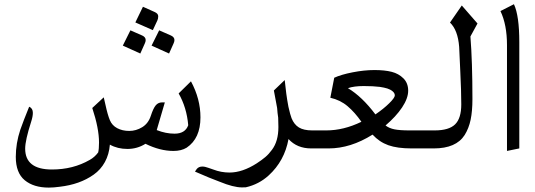

<svg xmlns="http://www.w3.org/2000/svg" viewBox="-20 -688 2480 890"><path d="M788.6 -502.4Q788.6 -494.6 784.2 -485.8L763.7 -439.9L682.6 -476.6L717.8 -547.4L772.5 -523.4Q788.6 -516.1 788.6 -502.4ZM698.2 -631.8Q713.4 -624.5 713.4 -612.8Q713.4 -601.1 709.5 -593.3L688.5 -548.3L607.4 -584L642.6 -656.7ZM655.3 -502.4Q655.3 -494.6 650.9 -485.8L630.4 -439.9L549.3 -476.6L584.5 -547.4L639.2 -523.4Q655.3 -516.1 655.3 -502.4ZM53.2 39.1Q53.2 -23.9 74.2 -86.9Q88.4 -127.4 115.2 -193.4Q132.3 -186 132.3 -165Q132.3 -147.9 124.5 -124Q96.7 -37.6 96.7 1Q96.7 97.7 220.7 97.7Q318.8 97.7 396 53.2Q418.9 40.5 435.1 18.6Q439 2.4 439 -27.3Q439 -92.8 407.7 -187.5L460.9 -236.8Q462.9 -228 468.8 -202.6Q479 -155.3 489.3 -130.9Q499.5 -106.4 523.4 -93.8Q547.4 -81.1 579.1 -81.1Q610.8 -81.1 639.2 -98.4Q667.5 -115.7 679 -150.9Q690.4 -186 701.9 -199.7Q713.4 -213.4 731.4 -213.4H744.1L706.5 -85Q748.5 -68.4 789.1 -68.4Q838.4 -68.4 852.5 -107.4Q845.7 -189 808.1 -254.9L865.2 -311Q909.2 -229.5 909.2 -144Q909.2 -46.4 845.2 -3.4Q820.3 11.7 784.2 11.7Q721.7 11.7 654.3 -21.5Q616.2 2.4 570.6 2.4Q524.9 2.4 489.3 -17.6Q485.8 27.3 466.3 63Q446.8 98.6 414.1 121.6Q350.1 167 256.8 177.7Q228.5 181.6 206.1 181.6Q136.2 181.6 94.7 147.5Q53.2 113.3 53.2 39.1Z M1270.5 -99.1 1269.5 -142.6Q1266.1 -164.1 1264.6 -187.5Q1261.2 -209 1249.5 -268.6L1299.8 -316.9Q1300.3 -313.5 1303.2 -287.1Q1306.2 -260.7 1307.1 -253.7Q1308.1 -246.6 1311.3 -225.1Q1314.5 -203.6 1316.9 -193.4Q1325.2 -156.2 1331.5 -140.1Q1343.3 -110.8 1365.5 -97.2Q1387.7 -83.5 1427.2 -83.5H1456.5V0H1422.4Q1356.9 0 1317.4 -43.5Q1298.8 58.1 1225.6 125Q1180.2 166.5 1119.6 180.2Q1115.7 180.7 1101.6 180.7Q1062 180.7 998 154.3Q956.1 139.2 883.8 107.4Q889.2 99.1 892.1 95.2Q901.4 84 918 84Q930.2 84 946.3 90.1Q962.4 96.2 968.3 97.7Q1004.9 111.8 1043.9 111.8Q1103.5 111.8 1169.9 69.3Q1193.8 53.7 1210 40Q1226.1 26.4 1240.7 6.3Q1270.5 -33.2 1270.5 -99.1Z M1741.2 -285.2Q1710.9 -289.1 1665.8 -289.1Q1620.6 -289.1 1592.8 -279.3Q1658.2 -240.2 1720.2 -157.7Q1758.8 -184.1 1784.4 -209.5Q1810.1 -234.9 1810.1 -245.6Q1810.1 -256.3 1799.8 -264.9Q1789.6 -273.4 1775.4 -277.8Q1761.2 -282.2 1741.2 -285.2ZM1456.1 -83.5H1492.7Q1572.8 -83.5 1655.3 -123.5Q1625 -167 1591.1 -195.8Q1557.1 -224.6 1511.2 -234.9L1529.3 -327.6Q1561 -342.3 1614.7 -352.8Q1668.5 -363.3 1715.8 -363.3Q1763.2 -363.3 1795.7 -355Q1828.1 -346.7 1850.1 -324.7Q1872.1 -302.7 1872.1 -267.6Q1872.1 -232.4 1843.8 -189.9Q1815.4 -147.5 1767.1 -106.4Q1784.2 -93.3 1808.8 -88.4Q1833.5 -83.5 1877.9 -83.5H1937.5V0H1887.7Q1821.8 0 1780 -14.9Q1738.3 -29.8 1707 -64Q1605 0 1503.4 0H1456.1Q1439.9 0 1427.2 -12.7Q1414.6 -25.4 1414.6 -41.5Q1414.6 -57.6 1427.2 -70.6Q1439.9 -83.5 1456.1 -83.5Z M1937.5 -83.5H1995.1Q2061 -83.5 2089.6 -111.6Q2118.2 -139.6 2118.2 -204.1Q2118.2 -264.6 2113.5 -359.9Q2108.9 -455.1 2108.4 -470.7Q2102.5 -548.3 2065.9 -583.5L2120.6 -662.6L2193.4 -579.1L2160.6 -519Q2169.9 -402.3 2169.9 -228.5Q2169.9 -172.9 2161.6 -133.1Q2153.3 -93.3 2133.8 -62Q2094.2 0 1990.7 0H1937.5Q1921.4 0 1908.7 -12.7Q1896 -25.4 1896 -41.5Q1896 -57.6 1908.7 -70.6Q1921.4 -83.5 1937.5 -83.5Z M2387.2 -492.7V0L2330.1 11.7V-479Q2330.1 -573.2 2299.8 -636.7L2362.3 -668.5Q2387.2 -615.2 2387.2 -492.7Z"/></svg>

Font: VizhehAzad
Style: Regular
Weight: 400
Designer: damoon khanjanzadeh
Foundry: http://font-store.ir
Version: Version:0.0.3;RFB:1.2.5;Building:2016-04-04 21:25:54.909891